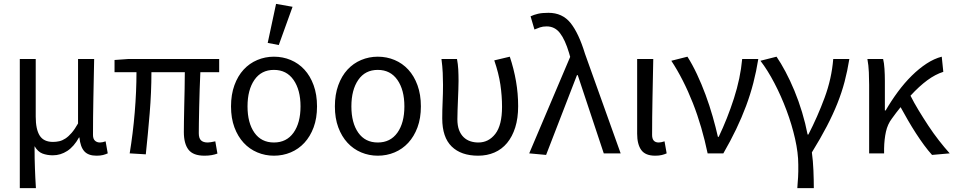

<svg xmlns="http://www.w3.org/2000/svg" viewBox="-20 -790 4912 989"><path d="M82 179V-486H164V-189Q164 -124 184.5 -91.5Q205 -59 253 -59Q269 -59 285 -62.5Q301 -66 317 -76.5Q333 -87 349 -105.5Q365 -124 382 -154V-486H465Q463 -387 461 -285Q459 -183 459 -95Q459 -75 469 -65.5Q479 -56 495 -56Q507 -56 524 -62L535 0Q524 5 510.5 8.5Q497 12 477 12Q435 12 414.5 -10.5Q394 -33 389 -82H387Q361 -35 326.5 -12.5Q292 10 252 10Q223 10 199 1Q175 -8 158 -37Q158 -1 158.5 26.5Q159 54 160 78Q161 102 162 126Q163 150 165 179Z M1033 12Q975 12 951 -19Q927 -50 927 -110Q927 -129 927.5 -164.5Q928 -200 929 -243Q930 -286 931 -332Q932 -378 932 -418H760Q760 -315 751 -206.5Q742 -98 731 5L648 0Q665 -103 674 -211Q683 -319 683 -418H570V-481L640 -486H1109V-418H1012Q1010 -377 1008.5 -329.5Q1007 -282 1006 -237.5Q1005 -193 1004.5 -157.5Q1004 -122 1004 -104Q1004 -78 1015.5 -67Q1027 -56 1050 -56Q1062 -56 1089 -62L1100 1Q1087 6 1070.5 9Q1054 12 1033 12Z M1391 12Q1346 12 1305.5 -5Q1265 -22 1235 -54.5Q1205 -87 1187.5 -134Q1170 -181 1170 -242Q1170 -303 1187.5 -351Q1205 -399 1235 -431.5Q1265 -464 1305.5 -481Q1346 -498 1391 -498Q1437 -498 1477.5 -481Q1518 -464 1548 -431.5Q1578 -399 1595.5 -351Q1613 -303 1613 -242Q1613 -181 1595.5 -134Q1578 -87 1548 -54.5Q1518 -22 1477.5 -5Q1437 12 1391 12ZM1391 -56Q1456 -56 1492 -106.5Q1528 -157 1528 -242Q1528 -327 1492 -378.5Q1456 -430 1391 -430Q1326 -430 1290.5 -378.5Q1255 -327 1255 -242Q1255 -157 1290.5 -106.5Q1326 -56 1391 -56ZM1359 -569 1402 -770 1487 -755 1416 -558Z M1926 12Q1881 12 1840.5 -5Q1800 -22 1770 -54.5Q1740 -87 1722.5 -134Q1705 -181 1705 -242Q1705 -303 1722.5 -351Q1740 -399 1770 -431.5Q1800 -464 1840.5 -481Q1881 -498 1926 -498Q1972 -498 2012.5 -481Q2053 -464 2083 -431.5Q2113 -399 2130.5 -351Q2148 -303 2148 -242Q2148 -181 2130.5 -134Q2113 -87 2083 -54.5Q2053 -22 2012.5 -5Q1972 12 1926 12ZM1926 -56Q1991 -56 2027 -106.5Q2063 -157 2063 -242Q2063 -327 2027 -378.5Q1991 -430 1926 -430Q1861 -430 1825.5 -378.5Q1790 -327 1790 -242Q1790 -157 1825.5 -106.5Q1861 -56 1926 -56Z M2443 12Q2355 12 2306.5 -35.5Q2258 -83 2258 -180Q2258 -224 2260 -266.5Q2262 -309 2262 -353Q2262 -382 2260.5 -415Q2259 -448 2254 -486H2334Q2339 -460 2340.5 -432.5Q2342 -405 2342 -373Q2342 -352 2341 -327.5Q2340 -303 2339 -276.5Q2338 -250 2337 -224Q2336 -198 2336 -176Q2336 -143 2344.5 -120.5Q2353 -98 2368 -83.5Q2383 -69 2402.5 -62.5Q2422 -56 2444 -56Q2497 -56 2531.5 -100.5Q2566 -145 2566 -240Q2566 -296 2557.5 -354Q2549 -412 2526 -479L2606 -498Q2627 -435 2638 -371.5Q2649 -308 2649 -243Q2649 -181 2634 -133.5Q2619 -86 2592 -53.5Q2565 -21 2527 -4.5Q2489 12 2443 12Z M2793 8 2706 0 2917 -497 2911 -518Q2891 -585 2864.5 -619.5Q2838 -654 2796 -654Q2776 -654 2761.5 -649Q2747 -644 2733 -638L2713 -706Q2730 -714 2751 -719Q2772 -724 2805 -724Q2877 -724 2919 -671.5Q2961 -619 2993 -514L3177 0H3090L2956 -403H2952Z M3355 12Q3304 12 3283 -17.5Q3262 -47 3262 -101V-486H3345Q3343 -387 3341 -285Q3339 -183 3339 -95Q3339 -56 3373 -56Q3385 -56 3403 -62L3414 0Q3403 5 3389 8.5Q3375 12 3355 12Z M3625 0Q3611 -67 3592 -132.5Q3573 -198 3549 -259Q3525 -320 3497 -375Q3469 -430 3438 -477L3521 -498Q3546 -459 3570 -408Q3594 -357 3614.5 -301.5Q3635 -246 3651 -190Q3667 -134 3678 -85H3682Q3727 -179 3760.5 -283Q3794 -387 3803 -486H3886Q3876 -423 3860.5 -363Q3845 -303 3823 -244Q3801 -185 3772 -124.5Q3743 -64 3706 0Z M4087 179Q4088 163 4089 149.5Q4090 136 4091 122.5Q4092 109 4092 93.5Q4092 78 4092 58Q4092 -2 4075.5 -75Q4059 -148 4031.5 -221.5Q4004 -295 3969 -362Q3934 -429 3897 -477L3980 -498Q4002 -466 4026 -421Q4050 -376 4072 -323Q4094 -270 4111.5 -212Q4129 -154 4140 -97H4144Q4191 -188 4227.5 -286.5Q4264 -385 4272 -486H4355Q4345 -424 4330.5 -369Q4316 -314 4293.5 -257.5Q4271 -201 4239 -139.5Q4207 -78 4162 -5Q4168 39 4170 88Q4172 137 4172 179Z M4781 8Q4761 -14 4740 -42.5Q4719 -71 4698 -103.5Q4677 -136 4657 -170.5Q4637 -205 4619 -238Q4608 -224 4596.5 -209.5Q4585 -195 4574 -179Q4552 -150 4543.5 -111.5Q4535 -73 4534 -25V0H4457V-353Q4457 -382 4455.5 -418Q4454 -454 4448 -486H4529Q4534 -466 4536 -435.5Q4538 -405 4538 -373V-221H4542Q4571 -271 4605 -317Q4639 -363 4676.5 -400Q4714 -437 4753 -462.5Q4792 -488 4831 -498L4839 -420Q4798 -407 4756.5 -376.5Q4715 -346 4670 -297Q4688 -261 4712 -221.5Q4736 -182 4762 -142.5Q4788 -103 4816.5 -66.5Q4845 -30 4872 0Z"/></svg>

Font: SourceSansPro
Style: Book
Weight: 400
Designer: Paul D. Hunt
Foundry: Adobe Systems Incorporated
Version: Version 2.021;PS 2.000;hotconv 1.0.86;makeotf.lib2.5.63406